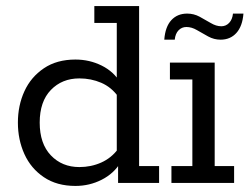

<svg xmlns="http://www.w3.org/2000/svg" viewBox="-20 -603 823 633"><path d="M228.7 10Q167.3 10 124.7 -18.8Q82 -47.5 60.5 -94.9Q39 -142.3 39 -198.8Q39 -255.3 60.5 -302.2Q82 -349.2 124.7 -377.9Q167.3 -406.7 228.7 -406.7Q275 -406.7 315.2 -386.8Q355.5 -366.9 377.8 -328.9L365 -332V-527.4H291V-583H438.6V-55.6H504.5V0H369.3V-68.3L377.8 -67.8Q355.5 -30.8 315.2 -10.4Q275 10 228.7 10ZM241.7 -52.2Q280.3 -52.2 313.7 -67.1Q347.2 -82 369.6 -112.3L365 -79.6V-314.6L369.6 -284.4Q347.2 -315.7 313.7 -330.1Q280.3 -344.5 241.7 -344.5Q184.5 -344.5 147.7 -306.4Q110.9 -268.3 110.9 -198.8Q110.9 -129.4 147.7 -90.8Q184.5 -52.2 241.7 -52.2Z M545.2 0V-55.6H614.2V-341H540.2V-396.7H687.8V-55.6H751.8V0ZM707.1 -472.2Q685.6 -472.2 666.3 -482.8Q647 -493.4 629.4 -503.7Q611.9 -514 594.5 -514Q579.3 -514 568.7 -503.1Q558.1 -492.2 556.1 -472.2H521.6Q524.8 -514.7 544.8 -536.5Q564.8 -558.2 597.1 -558.2Q619 -558.2 638.1 -547.9Q657.2 -537.6 675 -527Q692.7 -516.4 709.7 -516.4Q724.9 -516.4 735.5 -527.6Q746.1 -538.8 748.1 -558.2H782.6Q779.4 -516.7 759.4 -494.4Q739.4 -472.2 707.1 -472.2Z"/></svg>

Font: Rokkitt SemiBold
Style: Regular
Weight: 600
Designer: Vernon Adams
Foundry: Vernon Adams
Version: Version 3.103